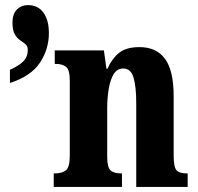

<svg xmlns="http://www.w3.org/2000/svg" viewBox="-20 -734 777 754"><path d="M191 0V-53H195Q223 -53 238.5 -65Q254 -77 254 -122V-418Q254 -460 239.5 -471.5Q225 -483 199 -483H195V-536H388L398 -464H402Q419 -503 447 -526Q475 -549 528 -549Q594 -549 628 -503Q662 -457 662 -356V-123Q662 -77 673.5 -65Q685 -53 713 -53H717V0H515V-330Q515 -393 504.5 -429Q494 -465 464 -465Q440 -465 426.5 -443Q413 -421 407 -385Q401 -349 401 -309V-118Q401 -76 414.5 -64.5Q428 -53 456 -53H459V0ZM19 -460Q53 -475 71 -492.5Q89 -510 89 -539Q89 -553 80 -560.5Q71 -568 59 -576Q47 -584 38 -599.5Q29 -615 29 -646Q29 -679 46.5 -696.5Q64 -714 90 -714Q129 -714 150.5 -684.5Q172 -655 172 -604Q172 -541 137 -488Q102 -435 19 -408Z"/></svg>

Font: Noto Serif ExtraCondensed ExtraBold
Style: Regular
Weight: 800
Width: 2
Designer: Monotype Design Team
Foundry: Monotype Imaging Inc.
Version: Version 2.013; ttfautohint (v1.8.4.7-5d5b)